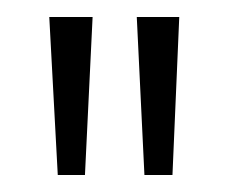

<svg xmlns="http://www.w3.org/2000/svg" viewBox="-20 -814 270 226"><path d="M89 -794 80 -608H48L38 -794ZM191 -794 183 -608H150L141 -794Z"/></svg>

Font: Fz Poppins ExtLt
Style: Regular
Weight: 200
Designer: Ninad Kale (Devanagari), Jonny Pinhorn (Latin)
Foundry: Indian Type Foundry
Version: Vit hóa bi Vntype.Com & FontZin.Com